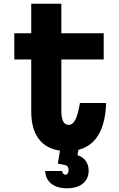

<svg xmlns="http://www.w3.org/2000/svg" viewBox="-20 -794 640 1033"><path d="M310 -774V-615H538V-474H310V-197Q310 -160 320 -141Q330 -122 349 -122Q371 -122 385.5 -150Q400 -178 410 -240H551Q547 -112 494.5 -46.5Q442 19 342 19Q247 19 197.5 -35.5Q148 -90 148 -195V-474H57V-615H148V-774ZM309 -20H407L397 41Q426 50 441.5 72Q457 94 457 123Q457 168 426 193.5Q395 219 340 219Q288 219 256.5 194.5Q225 170 223 126H314Q316 135 320.5 140.5Q325 146 332 146Q340 146 344.5 139Q349 132 349 121Q349 109 343.5 102Q338 95 329 94L291 86Z"/></svg>

Font: Martian Mono Condensed
Style: Bold
Weight: 700
Width: 3
Designer: Roman Shamin
Foundry: Evil Martians
Version: Version 1.000